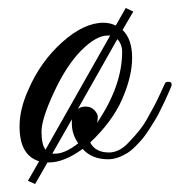

<svg xmlns="http://www.w3.org/2000/svg" viewBox="-20 -407 450 481"><path d="M78 -3Q29 -18 29 -90Q29 -134 51 -182Q81 -252 135.5 -301Q190 -350 239 -350Q256 -350 270 -343L295 -387L314 -378L287 -332Q311 -309 311 -262.5Q311 -216 286.5 -159.5Q262 -103 206 -50Q219 -25 253 -25Q280 -25 304 -52Q334 -83 347 -106.5Q360 -130 366 -141Q372 -152 381.5 -172.5Q391 -193 393 -197.5Q395 -202 400 -202Q410 -203 410 -195Q410 -192 408 -188L402 -174Q396 -160 393 -154Q390 -148 382.5 -132.5Q375 -117 369.5 -108Q364 -99 354.5 -84Q345 -69 337.5 -60Q330 -51 319 -40Q308 -29 298 -23Q273 -8 251 -8Q210 -8 187 -34Q141 0 102 0Q101 0 100 0H99L68 54L50 46ZM94 -32 256 -318Q253 -318 250 -318Q221 -318 184 -281Q147 -244 115.5 -176.5Q84 -109 84 -77Q84 -45 94 -32ZM223 -99Q286 -192 286 -277Q286 -296 274 -309L175 -134Q182 -140 195 -140Q208 -140 216.5 -131Q225 -122 225 -114.5Q225 -107 223 -99ZM160 -97V-108L111 -22Q114 -22 118 -22Q143 -22 176 -48Q160 -71 160 -97Z"/></svg>

Font: Great Vibes
Style: Regular
Weight: 400
Designer: Robert E. Leuschke
Foundry: Robert E. Leuschke
Version: Version 1.001